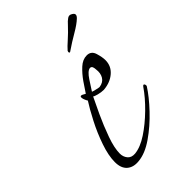

<svg xmlns="http://www.w3.org/2000/svg" viewBox="-128 -404 463 463"><g transform="rotate(-45 104.0 -172.5)"><path d="M65 11Q46 13 34.5 3Q23 -7 23 -28Q23 -50 33 -79Q43 -108 57 -135Q71 -162 82 -179Q81 -180 78.5 -185.5Q76 -191 76 -195Q76 -199 79 -199Q82 -199 90 -194Q97 -205 107.5 -220Q118 -235 130.5 -246.5Q143 -258 157 -258Q172 -258 176.5 -243Q181 -228 181 -218Q181 -198 166 -185Q151 -172 128 -170Q119 -170 109.5 -172.5Q100 -175 98 -177Q91 -163 78.5 -136Q66 -109 56 -81Q46 -53 46 -34Q46 -23 52.5 -15Q59 -7 72 -8Q92 -10 115.5 -25.5Q139 -41 162 -63.5Q185 -86 200 -108Q202 -111 204 -111Q206 -111 207 -108Q208 -105 207 -103Q193 -81 168.5 -55Q144 -29 116.5 -10Q89 9 65 11ZM125 -182Q139 -184 145 -194Q151 -204 149 -218Q149 -222 147.5 -226.5Q146 -231 141 -231Q132 -230 120.5 -212.5Q109 -195 104 -187Q106 -186 114.5 -184Q123 -182 125 -182ZM136 -293Q135 -292 134 -292Q133 -292 133 -292Q131 -292 131.5 -295.5Q132 -299 134 -300Q138 -305 151 -316.5Q164 -328 177 -342Q183 -349 189.5 -353.5Q196 -358 203 -353Q213 -347 203 -337.5Q193 -328 174 -317Q155 -306 136 -293Z"/></g></svg>

Font: Fuggles
Style: Regular
Weight: 400
Designer: Rob Leuschke
Foundry: Robert E. Leuschke
Version: Version 1.100; ttfautohint (v1.8.3)